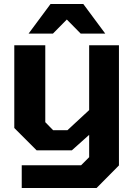

<svg xmlns="http://www.w3.org/2000/svg" viewBox="-20 -747 663 954"><path d="M122 -580 231 -727H394L503 -580H381L312 -650L243 -580ZM88 187V74H383L423 34V-77L337 0H162L51 -111V-522H205V-140L244 -100H315L423 -200V-522H571V75L460 187Z"/></svg>

Font: Tomorrow SemiBold
Style: Regular
Weight: 600
Designer: Tony de Marco, Monica Rizzolli
Foundry: Just in Type
Version: Version 2.002